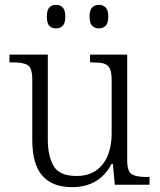

<svg xmlns="http://www.w3.org/2000/svg" viewBox="-20 -761 658 791"><path d="M277 10Q196 10 154.5 -37Q113 -84 113 -185V-433Q113 -481 94.5 -492.5Q76 -504 33 -504H19V-536H177V-186Q177 -118 201 -77Q225 -36 295 -36Q344 -36 376.5 -59Q409 -82 424.5 -121.5Q440 -161 440 -210V-431Q440 -464 432 -479.5Q424 -495 406.5 -499.5Q389 -504 361 -504H351V-536H504V-102Q504 -55 522.5 -43.5Q541 -32 579 -32H596V0H453L445 -86H440Q389 10 277 10ZM388 -644Q371 -644 360 -654.5Q349 -665 349 -693Q349 -720 360 -730.5Q371 -741 388 -741Q404 -741 415 -730.5Q426 -720 426 -693Q426 -665 415 -654.5Q404 -644 388 -644ZM211 -644Q194 -644 183.5 -654.5Q173 -665 173 -693Q173 -720 183.5 -730.5Q194 -741 211 -741Q227 -741 238 -730.5Q249 -720 249 -693Q249 -665 238 -654.5Q227 -644 211 -644Z"/></svg>

Font: Noto Serif Tamil Light
Style: Regular
Weight: 300
Designer: Indian Type Foundry, Tom Grace, and the Monotype Design Team
Foundry: Monotype Imaging Inc.
Version: Version 2.004; ttfautohint (v1.8.4.7-5d5b)